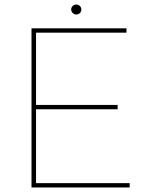

<svg xmlns="http://www.w3.org/2000/svg" viewBox="-20 -827 671 847"><path d="M538 -702V-683H139V-364H499V-345H139V-19H552V0H119V-702ZM317 -807Q326 -807 332.5 -800.5Q339 -794 339 -785Q339 -776 332.5 -769.5Q326 -763 317 -763Q307 -763 300.5 -770Q294 -777 294 -785Q294 -794 300.5 -800.5Q307 -807 317 -807Z"/></svg>

Font: Josefin Sans Thin
Style: Regular
Weight: 250
Designer: Santiago Orozco
Foundry: Typemade
Version: Version 2.000